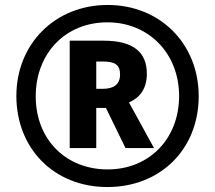

<svg xmlns="http://www.w3.org/2000/svg" viewBox="-20 -744 867 774"><path d="M413 10C627 10 781 -143 781 -356C781 -569 624 -724 414 -724C203 -724 46 -568 46 -357C46 -147 196 10 413 10ZM414 -61C246 -61 124 -181 124 -356C124 -528 243 -654 413 -654C579 -654 702 -529 702 -357C702 -184 581 -61 414 -61ZM261 -147H368V-309H407L486 -147H601L500 -331C543 -350 572 -385 572 -447C572 -533 518 -580 398 -580H261ZM395 -386H368V-496H395C443 -496 464 -483 464 -444C464 -404 439 -386 395 -386Z"/></svg>

Font: Noto Sans Thai SemCond ExtBd
Style: Regular
Weight: 800
Width: 4
Designer: Monotype Design Team
Foundry: Monotype Imaging Inc.
Version: Version 2.002